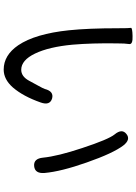

<svg xmlns="http://www.w3.org/2000/svg" viewBox="131 -860 738 1040"><g transform="rotate(90 500.0 -340.0)"><path d="M357 9Q279 9 225 -70Q163 -162 144 -344Q133 -450 133 -611Q133 -672 131 -680Q129 -688 175 -689Q222 -691 218.5 -670.5Q215 -650 215 -601Q213 -471 222 -364Q234 -236 270 -161Q306 -86 358 -86Q394 -86 417 -128Q429 -151 442 -174Q460 -206 462 -214Q475 -264 514 -253Q553 -241 535 -191Q502 -97 454 -41Q410 9 357 9ZM880 -156Q839 -152 834 -204Q826 -284 782 -416Q735 -559 708 -592Q675 -632 706 -656Q736 -680 768 -639Q810 -584 860 -441Q909 -302 917 -212Q921 -160 880 -156Z"/></g></svg>

Font: Resource Han Rounded HK
Style: Regular
Weight: 400
Designer: Cyano Hao (round all glyphs); Ryoko NISHIZUKA  (kana, bopomofo & ideographs); Paul D. Hunt (Latin, Greek & Cyrillic); Sa
Foundry: Cyano Hao
Version: 0.990